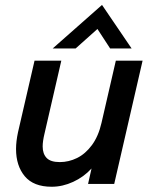

<svg xmlns="http://www.w3.org/2000/svg" viewBox="-20 -728 603 760"><path d="M43.5 -138.2Q43.5 -168.5 51.3 -204.6L116.7 -487.8H222.7L156.2 -199.2Q148.9 -168.9 148.9 -148.4Q148.9 -119.1 164.6 -102.8Q180.2 -86.4 216.8 -86.4Q252 -86.4 284.9 -102.5Q317.9 -118.7 343.8 -153.6Q369.6 -188.5 381.8 -241.7L438.5 -487.8H544.4L432.1 0H328.6L342.3 -61Q311.5 -27.3 269.5 -8.1Q227.5 11.2 184.6 11.2Q112.8 11.2 78.1 -30.3Q43.5 -71.8 43.5 -138.2ZM188.5 -536.1 383.8 -708.5 501 -536.1H416L365.7 -613.3L279.3 -536.1Z"/></svg>

Font: Acari Sans SemiBold
Style: Italic
Weight: 600
Italic angle: -13°
Designer: Alfredo Marco Pradil and Stefan Peev
Foundry: Hanken Design Co.
Version: Version 1.045;January 11, 2019;FontCreator 11.5.0.2425 64-bi